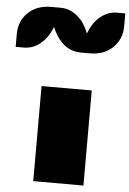

<svg xmlns="http://www.w3.org/2000/svg" viewBox="-135 -957 675 1001"><g transform="rotate(5 202.0 -456.5)"><path d="M77.6 -497.6H340.3V0H77.6ZM-74.7 -756.3Q-74.7 -822.3 -31.7 -866.2Q14.6 -913.1 91.3 -913.1H140.6Q192.4 -913.1 233.9 -876Q269.5 -844.2 289.1 -791Q319.8 -874 386.2 -903.3Q409.7 -913.1 437.5 -913.1H479.5V-846.2Q479.5 -780.3 436 -736.3Q390.1 -689.5 313.5 -689.5H264.6Q188.5 -689.5 139.2 -764.6Q125 -786.6 115.7 -810.5Q83.5 -727.5 18.1 -699.2Q-4.9 -689.5 -32.7 -689.5H-74.7Z"/></g></svg>

Font: Plaster
Style: Regular
Weight: 400
Designer: Eben Sorkin
Foundry: Eben Sorkin
Version: Version 1.007